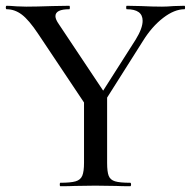

<svg xmlns="http://www.w3.org/2000/svg" viewBox="-22 -645 661 665"><path d="M472 -573Q472 -613 417 -613Q415 -613 415 -619Q415 -625 417 -625L466 -624Q506 -622 539 -622Q556 -622 580 -624L617 -625Q619 -625 619 -619Q619 -613 617 -613Q582 -613 543 -583Q504 -553 473 -503L325 -269L306 -285L448 -508Q472 -547 472 -573ZM1 -613Q-2 -613 -2 -619Q-2 -625 1 -625Q12 -625 36 -623L69 -622Q102 -622 160 -624L218 -625Q220 -625 220 -619Q220 -613 218 -613Q170 -613 170 -589Q170 -578 182 -561L344 -318L281 -272L110 -528Q78 -576 53.5 -594.5Q29 -613 1 -613ZM349 -319V-81Q349 -50 354.5 -36Q360 -22 376.5 -17Q393 -12 429 -12Q432 -12 432 -6Q432 0 429 0Q398 0 380 -1L308 -2L238 -1Q220 0 187 0Q185 0 185 -6Q185 -12 187 -12Q223 -12 240 -17Q257 -22 263 -36.5Q269 -51 269 -81V-310Z"/></svg>

Font: Cormorant Unicase Medium
Style: Regular
Weight: 500
Designer: Christian Thalmann (Catharsis Fonts)
Foundry: Catharsis Fonts
Version: Version 4.000